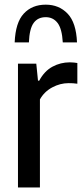

<svg xmlns="http://www.w3.org/2000/svg" viewBox="-20 -824 365 844"><path d="M59 0V-544H139.5L147 -469.5H152.5Q175 -511.5 210.5 -530.8Q246 -550 287 -550Q297 -550 305.5 -549Q314 -548 320 -547V-456Q310 -457.5 300.8 -458Q291.5 -458.5 281.5 -458.5Q244.5 -458.5 209.5 -439.8Q174.5 -421 155.5 -387V0ZM44.5 -637.5Q48 -725 84.5 -764.2Q121 -803.5 181 -803.5Q239.5 -803.5 277.2 -764Q315 -724.5 318.5 -637.5H256Q252.5 -698 233 -723.2Q213.5 -748.5 181 -748.5Q146.5 -748.5 128 -723.2Q109.5 -698 107 -637.5Z"/></svg>

Font: Encode Sans Cnd Md
Style: Regular
Weight: 500
Width: 3
Designer: Multiple Designers
Foundry: Impallari Type
Version: Version 3.002; ttfautohint (v1.8.3) -l 8 -r 50 -G 200 -x 14 